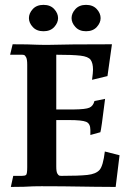

<svg xmlns="http://www.w3.org/2000/svg" viewBox="-20 -757 520 778"><path d="M448.7 0.5Q390.1 0.5 233.9 -2L148.4 -2.4Q119.6 -2.4 115.2 -2Q81.5 0.5 23.9 0.5L33.7 -44.4H68.8Q81.1 -44.4 85.7 -48.3Q90.3 -52.2 90.3 -79.6V-494.6Q90.3 -516.6 85.9 -524.7Q81.5 -532.7 77.9 -533.9Q74.2 -535.2 68.8 -535.2H21L31.2 -577.6Q97.7 -577.6 130.9 -575.7Q141.1 -575.2 157.2 -575.2H176.3Q251 -577.6 433.6 -577.6L415.5 -448.7L353 -433.6Q356.9 -463.4 356.9 -474.6Q356.9 -501 347.4 -514.4Q337.9 -527.8 305.7 -531.5Q273.4 -535.2 208 -535.2V-313.5H280.3Q326.7 -314 342 -320.6Q357.4 -327.1 362.8 -347.7L405.8 -356.4Q390.1 -229 386.7 -221.2L346.2 -210V-230.5Q346.2 -256.3 329.1 -263.4Q312 -270.5 260.3 -270.5H208V-82.5Q208 -61 212.4 -53.7Q216.8 -46.4 220.2 -45.4Q223.6 -44.4 229.5 -44.4Q299.8 -44.4 334 -48.1Q368.2 -51.8 383.1 -68.1Q397.9 -84.5 404.8 -143.1L464.4 -127.9ZM156.2 -630.4Q128.4 -630.4 112.8 -647.5Q97.2 -664.6 97.2 -683.6Q97.2 -703.1 112.8 -720.2Q128.4 -737.3 156.2 -737.3Q184.1 -737.3 199.7 -720.2Q215.3 -703.1 215.3 -683.6Q215.3 -664.6 199.7 -647.5Q184.1 -630.4 156.2 -630.4ZM328.6 -630.4Q301.3 -630.4 285.6 -647.5Q270 -664.6 270 -683.6Q270 -703.1 285.6 -720.2Q301.3 -737.3 328.6 -737.3Q356.4 -737.3 372.1 -720.2Q387.7 -703.1 387.7 -683.6Q387.7 -664.6 372.1 -647.5Q356.4 -630.4 328.6 -630.4Z"/></svg>

Font: Quaaykop
Style: Bold
Weight: 700
Designer: Tup Wanders
Foundry: Free font, DO NOT SELL
Version: Version 1.00;July 31, 2023;FontCreator 11.5.0.2430 64-bit